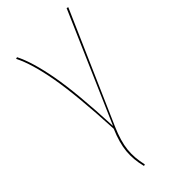

<svg xmlns="http://www.w3.org/2000/svg" viewBox="-227 -575 822 822"><g transform="rotate(-45 184.5 -164.0)"><path d="M62.5 -521Q93.8 -459.5 114.7 -345.9Q135.7 -232.4 145 -22L361.3 -519.5L369.1 -517.1L148.4 -12.7Q122.6 46.9 117.7 92.8Q112.8 138.7 125 190.4L117.7 192.9Q104.5 141.6 108.9 94.5Q113.3 47.4 138.7 -11.7Q127.9 -226.6 107.2 -341.8Q86.4 -457 54.7 -518.6Z"/></g></svg>

Font: Fira Sans Compressed Eight
Style: Italic
Weight: 100
Width: 3
Italic angle: -8°
Designer: Carrois Corporate & Edenspiekermann AG
Foundry: Carrois Corporate GbR & Edenspiekermann AG
Version: Version 4.203;PS 004.203;hotconv 1.0.88;makeotf.lib2.5.64775